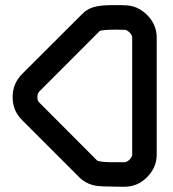

<svg xmlns="http://www.w3.org/2000/svg" viewBox="-20 -714 663 734"><path d="M284.2 -35.2 63.5 -255.9Q28.8 -290.5 28.3 -342Q27.8 -393.6 64 -430.7L293.9 -660.2Q298.3 -664.6 302.7 -668.5Q323.7 -685.1 352.3 -690.2Q380.9 -695.3 427.2 -694.3Q436.5 -694.3 444.1 -694.3Q451.7 -694.3 456.1 -693.8Q504.9 -693.8 542 -657.2Q579.1 -620.6 579.1 -569.8V-123Q579.1 -74.2 542.7 -37.1Q506.3 0 455.1 0Q445.3 0 438 -0.2Q430.7 -0.5 421.9 -0.5Q370.6 -0.5 347.2 -3.9Q319.3 -8.3 297.9 -23.9Q290.5 -28.8 284.2 -35.2ZM351.1 -100.6 351.6 -100.1Q353 -99.1 357.2 -97.9Q361.3 -96.7 378.7 -95Q396 -93.3 421.4 -93.8H439.5H455.1Q465.3 -93.8 475.3 -104Q485.4 -114.3 485.4 -123V-569.8Q485.4 -580.1 475.1 -590.1Q464.8 -600.1 456.1 -600.1Q448.2 -600.1 441.2 -600.3Q434.1 -600.6 426.3 -600.6Q395.5 -600.6 385.7 -599.6Q369.1 -598.1 365.7 -597.2Q361.8 -595.7 360.8 -595.2V-594.7Q360.4 -594.2 359.9 -594.2L130.4 -364.3Q123 -356.9 123 -342.8Q123 -328.6 129.9 -322.3Z"/></svg>

Font: GokturkKurgu
Style: Regular
Weight: 400
Designer: facebook.com/biligbitig
Foundry: facebook.com/biligbitig
Version: Version 1.0